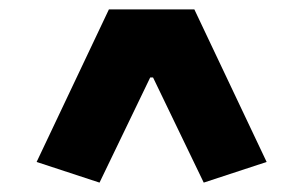

<svg xmlns="http://www.w3.org/2000/svg" viewBox="-20 -607 640 409"><path d="M548 -262 414 -218 306 -442H300L192 -218L58 -262L212 -587H394Z"/></svg>

Font: Myanmar Thuriya
Style: Regular
Weight: 400
Designer: Danh Hong
Foundry: Google Inc.
Version: Version 2.00 November 23, 2015